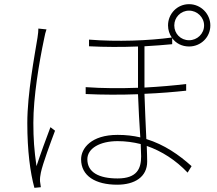

<svg xmlns="http://www.w3.org/2000/svg" viewBox="-20 -868 1040 921"><path d="M164 -731C164 -720 163 -707 160 -688C146 -601 111 -419 111 -278C111 -144 125 -40 145 33L176 30C175 23 173 11 172 2C171 -11 173 -26 176 -40C185 -83 223 -185 244 -241L222 -258C204 -211 173 -126 155 -71C144 -148 140 -202 140 -279C140 -402 167 -566 192 -684C195 -702 199 -715 203 -727ZM657 -118C657 -60 638 -12 544 -12C455 -12 399 -41 399 -104C399 -156 459 -191 544 -191C582 -191 619 -186 655 -177C656 -151 657 -131 657 -118ZM887 -817C926 -817 959 -785 959 -746C959 -706 926 -675 887 -675C847 -675 816 -706 816 -746C816 -785 847 -817 887 -817ZM673 -646C722 -649 767 -652 806 -656V-685C824 -660 853 -645 887 -645C943 -645 989 -689 989 -746C989 -802 943 -848 887 -848C830 -848 786 -802 786 -746C786 -724 793 -704 804 -688C694 -673 542 -667 407 -678V-646C483 -642 565 -642 642 -645V-447C560 -444 474 -444 391 -450V-417C472 -413 560 -413 642 -416C644 -352 649 -272 653 -209C619 -217 583 -221 544 -221C417 -221 369 -156 369 -104C369 -24 438 18 542 18C626 18 686 -19 686 -93C686 -111 685 -137 684 -168C756 -143 823 -100 880 -40L899 -71C839 -125 769 -174 682 -201C679 -268 675 -350 673 -418C748 -421 817 -427 873 -433V-465C815 -458 747 -452 673 -448Z"/></svg>

Font: Noto Sans CJK JP Thin
Style: Regular
Weight: 250
Designer: Ryoko NISHIZUKA (kana & ideographs); Paul D. Hunt (Latin, Greek & Cyrillic); Wenlong ZHANG (bopomofo); Sandoll Communica
Foundry: Adobe Systems Incorporated
Version: Version 1.004;PS 1.004;hotconv 1.0.82;makeotf.lib2.5.63406